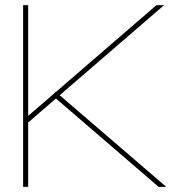

<svg xmlns="http://www.w3.org/2000/svg" viewBox="-20 -726 700 746"><path d="M69.8 -706.1H89.4V-275.9L190.4 -362.8L196.3 -369.6L197.3 -368.7L587.9 -706.1H617.7L211.9 -356L626 0H596.2L197.3 -343.3L89.4 -250V0H69.8Z"/></svg>

Font: Fortheenas_01
Style: Regular
Weight: 100
Designer: Situjuh Nazara
Version: Version 1.10 September 8, 2014